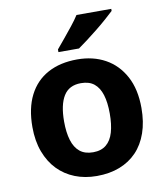

<svg xmlns="http://www.w3.org/2000/svg" viewBox="-86 -838 797 919"><g transform="rotate(-10 312.5 -378.0)"><path d="M577 -274Q577 -206 558.5 -153Q540 -100 505.5 -64Q471 -28 422 -9Q373 10 311 10Q253 10 205 -9Q157 -28 122 -64Q87 -100 67 -153Q47 -206 47 -274Q47 -365 79 -428Q111 -491 171 -523.5Q231 -556 314 -556Q391 -556 450 -523.5Q509 -491 543 -428Q577 -365 577 -274ZM201 -274Q201 -221 212.5 -183Q224 -145 248.5 -125Q273 -105 313 -105Q352 -105 376.5 -125Q401 -145 412 -183Q423 -221 423 -274Q423 -328 411.5 -365Q400 -402 376 -421.5Q352 -441 312 -441Q254 -441 227.5 -398Q201 -355 201 -274ZM517 -756Q502 -742 479 -721.5Q456 -701 429 -679.5Q402 -658 376.5 -638.5Q351 -619 332 -606H232V-619Q248 -638 269.5 -664Q291 -690 312.5 -717Q334 -744 348 -766H517Z"/></g></svg>

Font: Noto Sans Khmer
Style: Bold
Weight: 700
Version: Version 2.003